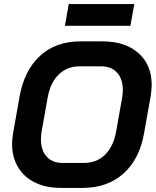

<svg xmlns="http://www.w3.org/2000/svg" viewBox="-20 -910 764 938"><path d="M39 -206Q39 -228 44 -260L76 -440Q99 -567 176 -637.5Q253 -708 374 -708H480Q592 -708 656.5 -650.5Q721 -593 721 -496Q721 -472 716 -440L684 -260Q662 -133 583.5 -62.5Q505 8 383 8H277Q204 8 150.5 -18.5Q97 -45 68 -93.5Q39 -142 39 -206ZM391 -114Q452 -114 493 -154Q534 -194 547 -266L577 -434Q580 -454 580 -471Q580 -524 552 -555Q524 -586 474 -586H368Q308 -586 267 -546Q226 -506 213 -434L183 -266Q180 -247 180 -229Q180 -176 208 -145Q236 -114 285 -114ZM316 -890H636L617 -784H297Z"/></svg>

Font: Bai Jamjuree
Style: Bold Italic
Weight: 700
Italic angle: -10°
Designer: Katatrad Aksorn Co.,Ltd.
Foundry: Cadson Demak Co.,Ltd.
Version: Version 1.000; ttfautohint (v1.6)